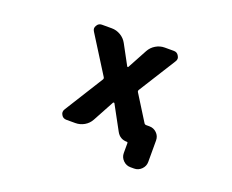

<svg xmlns="http://www.w3.org/2000/svg" viewBox="-106 -705 1212 1001"><g transform="rotate(20 500.0 -204.5)"><path d="M696.3 119.1Q672.9 119.1 655.8 102.1Q638.7 85 638.7 61.5V6.8Q638.7 1 633.8 1Q594.7 1 576.2 -33.2L503.9 -166Q502.9 -168 500.5 -168Q498 -168 496.1 -166L432.6 -48.8Q419.9 -25.4 397 -12.2Q374 1 347.7 1H297.9Q279.3 1 270.5 -14.6Q265.6 -22.5 265.6 -30.3Q265.6 -39.1 271.5 -47.9L405.3 -261.7Q409.2 -267.6 405.3 -274.4L276.4 -479.5Q270.5 -488.3 270.5 -496.1Q270.5 -503.9 275.4 -511.7Q284.2 -528.3 302.7 -528.3H357.4Q383.8 -528.3 406.7 -514.6Q429.7 -501 442.4 -477.5L501 -369.1Q502 -367.2 504.4 -367.2Q506.8 -367.2 507.8 -369.1L566.4 -477.5Q579.1 -501 602.1 -514.6Q625 -528.3 651.4 -528.3H702.1Q720.7 -528.3 729.5 -511.7Q734.4 -503.9 734.4 -496.1Q734.4 -488.3 728.5 -479.5L599.6 -274.4Q595.7 -267.6 599.6 -261.7L687.5 -121.1Q691.4 -115.2 699.2 -115.2H716.8Q740.2 -115.2 757.3 -98.6Q774.4 -82 774.4 -57.6V61.5Q774.4 85 757.3 102.1Q740.2 119.1 716.8 119.1Z"/></g></svg>

Font: Rounded Mgen+ 2m bold
Style: Bold
Weight: 700
Designer: [Source Han Sans]
Ryoko NISHIZUKA  (kana & ideographs); Paul D. Hunt (Latin, Greek & Cyrillic); Wenlong ZHANG  (bopomofo
Version: Version 1.059.20150602